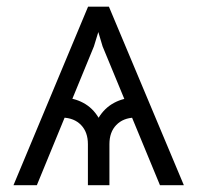

<svg xmlns="http://www.w3.org/2000/svg" viewBox="-20 -542 578 562"><path d="M448.2 0 280.3 -406.2 245.6 -522.5H298.8L518.1 0ZM237.3 0V-120.1Q237.3 -155.3 217.3 -176Q197.3 -196.8 163.1 -197.8V-255.9Q195.8 -255.9 223.6 -241Q251.5 -226.1 268.6 -197.3Q286.1 -226.1 314 -241Q341.8 -255.9 374 -255.9V-197.8Q340.3 -196.8 320.3 -176Q300.3 -155.3 300.3 -120.1V0ZM19.5 0 237.8 -522.5H290.5L254.9 -406.2L87.9 0Z"/></svg>

Font: Inter 28pt Light
Style: Regular
Weight: 300
Designer: Rasmus Andersson
Foundry: rsms
Version: Version 4.001;git-66647c0bb